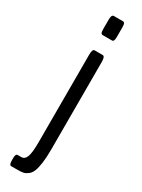

<svg xmlns="http://www.w3.org/2000/svg" viewBox="-220 -695 649 876"><g transform="rotate(30 104.0 -257.0)"><path d="M90.8 -569.8Q84.5 -569.8 81.5 -575Q78.6 -580.1 78.6 -594.7V-645.5Q78.6 -670.9 90.8 -670.9H138.7Q144.5 -670.9 147.5 -665.5Q150.4 -660.2 150.4 -645.5V-594.7Q150.4 -580.1 147.5 -575Q144.5 -569.8 138.7 -569.8ZM28.3 156.7Q17.1 156.7 17.1 133.8V118.2Q17.1 97.7 28.3 97.7H47.4Q65.4 97.7 73.5 75.7Q81.5 53.7 81.5 -0.5V-461.9Q81.5 -491.2 93.3 -491.2H135.7Q147.9 -491.2 147.9 -461.9V0Q147.9 42 143.8 71Q139.6 100.1 133.1 116.7Q126.5 133.3 114.5 142.6Q102.5 151.9 91.3 154.3Q80.1 156.7 62.5 156.7Z"/></g></svg>

Font: BenchNine
Style: Regular
Weight: 400
Designer: Vernon Adams
Foundry: Vernon Adams
Version: Version 1 ; ttfautohint (v0.92.18-e454-dirty) -l 8 -r 50 -G 